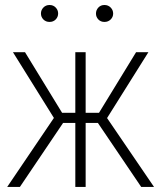

<svg xmlns="http://www.w3.org/2000/svg" viewBox="-20 -733 640 753"><path d="M363.8 -251 533.7 0H584L399.9 -270L562 -528.3H513.7L368.2 -290.5H315.9V-528.3H275.4V-290.5H223.6L78.1 -528.3H30.8L191.4 -270.5L8.3 0H58.1L227.5 -251H275.4V0H315.9V-251ZM140.6 -680.2Q140.6 -666.5 150.1 -656.7Q159.7 -647 174.3 -647Q189 -647 198.5 -656.7Q208 -666.5 208 -680.2Q208 -693.4 198.5 -703.4Q189 -713.4 174.3 -713.4Q159.7 -713.4 150.1 -703.4Q140.6 -693.4 140.6 -680.2ZM356.4 -679.7Q356.4 -666.5 365.7 -656.7Q375 -647 389.6 -647Q404.3 -647 414.1 -656.7Q423.8 -666.5 423.8 -679.7Q423.8 -693.4 414.1 -703.4Q404.3 -713.4 389.6 -713.4Q375 -713.4 365.7 -703.4Q356.4 -693.4 356.4 -679.7Z"/></svg>

Font: Roboto Mono ExtraLight
Style: Regular
Weight: 250
Monospace: yes
Designer: Google
Version: Version 3.000